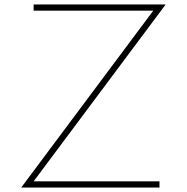

<svg xmlns="http://www.w3.org/2000/svg" viewBox="-20 -845 844 865"><path d="M75.5 0H698.5V-28H131.5L726.5 -825H131.5V-797H670.5Z"/></svg>

Font: Spartan Thin
Style: Regular
Weight: 100
Designer: Matt Bailey, Mirko Velimirovic
Foundry: Matt Bailey
Version: Version 1.003; ttfautohint (v1.8.3)